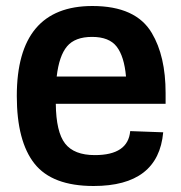

<svg xmlns="http://www.w3.org/2000/svg" viewBox="-20 -606 603 640"><path d="M292 14Q154 14 95 -60.5Q36 -135 36 -286Q36 -586 288 -586Q433 -586 486 -496Q532 -419 532 -296V-260H166Q167 -166 197 -127.5Q227 -89 296 -89Q407 -89 414 -169L524 -165Q508 14 292 14ZM169 -351H400Q394 -418 369 -450.5Q344 -483 287 -483Q230 -483 203.5 -451.5Q177 -420 169 -351Z"/></svg>

Font: Sintony
Style: Bold
Weight: 700
Designer: Eduardo Rodriguez Tunni
Foundry: Eduardo Rodriguez Tunni
Version: Version 1.001